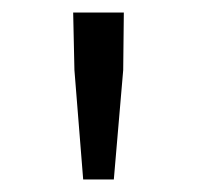

<svg xmlns="http://www.w3.org/2000/svg" viewBox="-20 -779 317 307"><path d="M99 -667 97 -759H178L177 -667L162 -492H113Z"/></svg>

Font: Nebula Sans Book
Style: Regular
Weight: 400
Designer: Paul D. Hunt for Adobe (as Source Sans)
Foundry: Nebula Entertainment & Broadcasting LLC
Version: Version 1.010